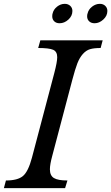

<svg xmlns="http://www.w3.org/2000/svg" viewBox="-48 -980 579 1000"><path d="M329.1 -565.9 224.1 -168Q211.9 -123 211.9 -98.1Q211.9 -65.4 232.9 -52.7Q253.9 -40 303.2 -40L291 0H-27.8L-17.1 -40Q43.9 -40 71.5 -63.2Q99.1 -86.4 118.2 -158.2L234.9 -600.1Q250 -657.7 250 -682.1Q250 -711.4 228.8 -720.7Q207.5 -730 150.9 -730L162.1 -770H486.8L476.1 -730Q441.9 -730 421.1 -723.9Q400.4 -717.8 383.3 -698.5Q366.2 -679.2 354.7 -649.4Q343.3 -619.6 329.1 -565.9ZM226.1 -910.2Q231 -931.2 249.5 -945.6Q268.1 -960 289.1 -960Q306.6 -960 317.9 -949.5Q329.1 -939 329.1 -922.9Q329.1 -897 308.1 -877.9Q287.1 -858.9 262.2 -858.9Q245.1 -858.9 234.6 -868.9Q224.1 -878.9 224.1 -895Q224.1 -905.3 226.1 -910.2ZM408.2 -910.2Q413.1 -931.2 431.9 -945.6Q450.7 -960 472.2 -960Q489.3 -960 500.2 -949.5Q511.2 -939 511.2 -922.9Q511.2 -897.5 490 -878.2Q468.8 -858.9 444.8 -858.9Q427.2 -858.9 416.5 -868.9Q405.8 -878.9 405.8 -895Q405.8 -904.3 408.2 -910.2Z"/></svg>

Font: Libre Baskerville
Style: Italic
Weight: 400
Designer: Pablo Impallari, Rodrigo Fuenzalida
Foundry: Pablo Impallari, Rodrigo Fuenzalida
Version: Version 1.000